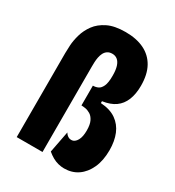

<svg xmlns="http://www.w3.org/2000/svg" viewBox="-167 -768 805 883"><g transform="rotate(30 235.5 -326.5)"><path d="M308 16Q293 16 277 12Q261 8 246 -0.5Q231 -9 217 -21L239 -135Q243 -128 248 -123.5Q253 -119 258.5 -116.5Q264 -114 271 -114Q281 -114 288.5 -119.5Q296 -125 301.5 -135Q307 -145 309.5 -158Q312 -171 312 -187Q312 -219 303 -237Q294 -255 280.5 -263Q267 -271 254 -273Q241 -275 233 -275V-380Q247 -380 259.5 -385.5Q272 -391 280.5 -409Q289 -427 289 -465Q289 -495 283 -514Q277 -533 265.5 -542.5Q254 -552 238 -552Q222 -552 212 -545Q202 -538 196.5 -527Q191 -516 188.5 -503Q186 -490 185.5 -477Q185 -464 185 -454V0H48V-446Q48 -461 49.5 -487.5Q51 -514 60 -545.5Q69 -577 89.5 -605Q110 -633 146.5 -651Q183 -669 241 -669Q299 -669 340 -649Q381 -629 403 -589.5Q425 -550 425 -490Q425 -446 412 -414Q399 -382 373 -363.5Q347 -345 305 -339V-329Q355 -326 386.5 -304Q418 -282 433 -245.5Q448 -209 448 -161Q448 -106 430 -66.5Q412 -27 381 -5.5Q350 16 308 16Z"/></g></svg>

Font: Bricolage Grotesque 24pt Condensed
Style: Bold
Weight: 700
Width: 3
Designer: Mathieu Triay
Foundry: Atelier Triay
Version: Version 1.001;gftools[0.9.33.dev8+g029e19f]